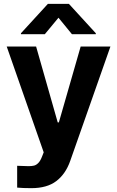

<svg xmlns="http://www.w3.org/2000/svg" viewBox="-20 -770 602 989"><path d="M68.4 196.3V84Q105.5 85.9 127 85.9Q144 85.9 155.5 83Q167 80.1 177.5 69.3Q188 58.6 196.3 37.1L205.1 14.6L14.6 -530.3H166L277.3 -139.6H283.2L395.5 -530.3H548.8L341.8 58.6Q317.9 126.5 270 162.8Q222.2 199.2 141.6 199.2Q96.2 199.2 68.4 196.3ZM281.2 -678.7 210.9 -593.8H87.9V-598.6L226.6 -750H335L473.6 -598.6V-593.8H350.6Z"/></svg>

Font: Pretendard Std
Style: Bold
Weight: 700
Designer: Base glyphs from Inter by Rasmus Andersson; Hangeul glyphs from Noto Sans CJK(Source Han Sans) by Jang Soo-young and Kan
Foundry: Kil Hyung-jin
Version: Version 1.309